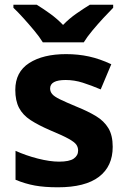

<svg xmlns="http://www.w3.org/2000/svg" viewBox="-20 -786 537 816"><path d="M459 -162Q459 -79 400.5 -34.5Q342 10 226 10Q169 10 128 2.5Q87 -5 46 -22V-145Q90 -125 141 -112Q192 -99 231 -99Q275 -99 293.5 -112Q312 -125 312 -146Q312 -160 304.5 -171Q297 -182 272 -196Q247 -210 194 -232Q143 -254 110 -275.5Q77 -297 61 -327.5Q45 -358 45 -404Q45 -480 104 -518Q163 -556 261 -556Q312 -556 358 -546Q404 -536 453 -513L408 -406Q368 -423 332 -434.5Q296 -446 259 -446Q226 -446 209.5 -437Q193 -428 193 -410Q193 -397 201.5 -386.5Q210 -376 234.5 -364Q259 -352 307 -332Q354 -313 388 -292.5Q422 -272 440.5 -241.5Q459 -211 459 -162ZM162 -606Q148 -629 125.5 -656Q103 -683 79.5 -709Q56 -735 37 -753V-766H136Q162 -750 192 -728.5Q222 -707 248 -680Q274 -707 305 -728.5Q336 -750 362 -766H461V-753Q443 -735 419 -709Q395 -683 372.5 -656Q350 -629 336 -606Z"/></svg>

Font: Noto Sans Kawi
Style: Bold
Weight: 700
Designer: Fadhl Haqq
Version: Version 1.000